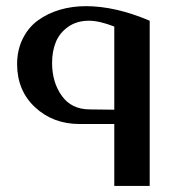

<svg xmlns="http://www.w3.org/2000/svg" viewBox="-20 -610 625 630"><path d="M471.2 -542V0H355V-203.1H241.2Q154.3 -203.1 95.5 -257.6Q36.6 -312 36.1 -398.9Q36.1 -445.8 54.7 -483.2Q73.2 -520.5 105 -543.5Q136.7 -566.4 176.8 -578.1Q216.8 -589.8 262.2 -589.8Q358.4 -589.8 471.2 -542ZM274.9 -251 355 -250V-522.9Q305.7 -542 272 -542Q231.9 -542 203.6 -522Q175.3 -502 163.1 -471.7Q150.9 -441.4 150.9 -403.8Q150.9 -339.8 182.9 -295.4Q214.8 -251 274.9 -251Z"/></svg>

Font: Wesal
Style: Regular
Weight: 500
Designer: Ahmed zaza
Foundry: Ahmed zaza
Version: Version 2.01